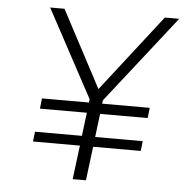

<svg xmlns="http://www.w3.org/2000/svg" viewBox="-53 -801 817 852"><g transform="rotate(5 355.5 -375.0)"><path d="M405 -360 403 -345H615L610 -299H398L385 -195H597L592 -151H380L361 0H302L321 -151H112L117 -195H326L339 -299H130L135 -345H344L346 -360L136 -750H200L381 -408L647 -750H711Z"/></g></svg>

Font: Orkney Light
Style: LightItalic
Weight: 300
Designer: Samuel Oakes and Alfredo Marco Pradil
Foundry: Alfredo Marco Pradil
Version: 1.0; ttfautohint (v1.5)